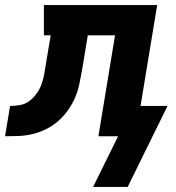

<svg xmlns="http://www.w3.org/2000/svg" viewBox="-76 -540 696 761"><path d="M430 201H293L392 0H314L380 -400H272L249 -261Q244 -234 238.5 -207Q233 -180 222 -154Q211 -128 194 -104Q177 -80 155 -60.5Q133 -41 106.5 -28Q80 -15 52.5 -8.5Q25 -2 -2 -1Q-29 0 -56 0L-36 -120Q-17 -120 3 -123.5Q23 -127 39.5 -139Q56 -151 68.5 -168.5Q81 -186 88 -204.5Q95 -223 98.5 -242.5Q102 -262 105 -281L125 -400H98V-520H547L481 -120H588Z"/></svg>

Font: Iosevka Etoile Heavy
Style: Italic
Weight: 900
Italic angle: -9°
Designer: Belleve Invis
Foundry: Belleve Invis
Version: Version 22.1.2; ttfautohint (v1.8.4)